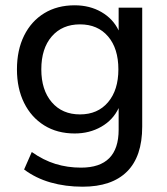

<svg xmlns="http://www.w3.org/2000/svg" viewBox="-20 -516 630 725"><path d="M292 189Q227 189 171 173Q115 157 71 124L100 58Q144 89 189.5 103Q235 117 286 117Q428 117 428 -26V-108Q407 -63 362.5 -37.5Q318 -12 262 -12Q196 -12 147 -42.5Q98 -73 71 -127.5Q44 -182 44 -254Q44 -327 71 -381.5Q98 -436 147 -466Q196 -496 262 -496Q319 -496 363 -470.5Q407 -445 428 -401V-487H517V-38Q517 75 459.5 132Q402 189 292 189ZM282 -84Q349 -84 388 -130Q427 -176 427 -254Q427 -333 388 -378.5Q349 -424 282 -424Q215 -424 175.5 -378.5Q136 -333 136 -254Q136 -176 175.5 -130Q215 -84 282 -84Z"/></svg>

Font: Nunito Sans Medium
Style: Regular
Weight: 500
Designer: Vernon Adams
Foundry: Vernon Adams
Version: Version 3.101; ttfautohint (v1.8.4.7-5d5b);gftools[0.9.27]